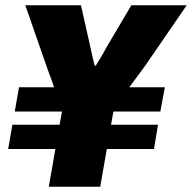

<svg xmlns="http://www.w3.org/2000/svg" viewBox="-20 -708 728 728"><path d="M165 0 190 -143H11L27 -235H206L215 -285H36L52 -377H185Q180 -392 174 -409Q168 -426 162 -441L76 -688H287L323 -528Q325 -519 327.5 -507Q330 -495 333 -483Q336 -471 339 -459H343Q350 -470 357.5 -482.5Q365 -495 372 -507Q379 -519 384 -529L478 -688H688L532 -461Q518 -442 502 -420Q486 -398 470 -377H605L588 -285H410L401 -235H579L564 -143H385L360 0Z"/></svg>

Font: Archivo SemiCondensed Black
Style: Italic
Weight: 900
Width: 4
Italic angle: -10°
Designer: Hector Gatti
Foundry: Omnibus-Type
Version: Version 2.001